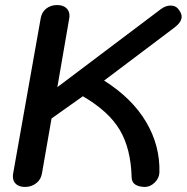

<svg xmlns="http://www.w3.org/2000/svg" viewBox="-20 -730 739 760"><path d="M501 -29Q498 -141 454.5 -215Q411 -289 308 -349L184 -261L146 -43Q142 -19 123 -4.5Q104 10 79 10Q57 10 44 -1Q31 -12 31 -32Q31 -39 32 -43L141 -657Q145 -682 163 -696Q181 -710 206 -710Q229 -710 242 -698.5Q255 -687 255 -668Q255 -661 254 -657L207 -385L617 -694Q636 -708 655 -708Q677 -708 688 -691Q699 -677 699 -664Q699 -643 672 -622L392 -411Q503 -341 558.5 -247Q614 -153 611 -47Q610 -25 593 -8Q576 9 555 10Q530 10 515.5 0.5Q501 -9 501 -29Z"/></svg>

Font: Kodchasan SemiBold
Style: Italic
Weight: 600
Italic angle: -10°
Version: Version 1.000; ttfautohint (v1.6)